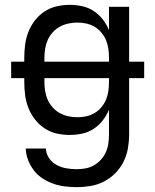

<svg xmlns="http://www.w3.org/2000/svg" viewBox="-20 -548 640 791"><path d="M296 223Q272 223 247.5 220Q223 217 200 209Q177 201 156 187.5Q135 174 120 154.5Q105 135 96 112Q87 89 86 64H169Q170 86 182.5 104Q195 122 214 132Q233 142 254 145.5Q275 149 296 149Q315 149 333.5 145.5Q352 142 368 132.5Q384 123 396.5 109Q409 95 416.5 78Q424 61 426.5 42.5Q429 24 429 5V-96Q419 -72 403 -51.5Q387 -31 365.5 -17Q344 -3 318.5 2.5Q293 8 268 8Q240 8 213.5 2Q187 -4 164 -19Q141 -34 124 -56Q107 -78 97 -103.5Q87 -129 83.5 -156Q80 -183 80 -210V-226H26V-294H80V-310Q80 -337 83.5 -364Q87 -391 97 -416.5Q107 -442 124 -464Q141 -486 164 -501Q187 -516 213.5 -522Q240 -528 268 -528Q293 -528 318.5 -522.5Q344 -517 365.5 -503Q387 -489 403 -468.5Q419 -448 429 -424V-520H512V-294H574V-226H512V5Q512 34 507 63Q502 92 489 118Q476 144 455.5 165Q435 186 409 199.5Q383 213 354 218Q325 223 296 223ZM163 -294H429V-310Q429 -328 426.5 -346.5Q424 -365 417 -382Q410 -399 398 -413.5Q386 -428 370 -437.5Q354 -447 336 -451Q318 -455 299 -455Q280 -455 261.5 -451Q243 -447 226.5 -438Q210 -429 197 -414.5Q184 -400 176.5 -383Q169 -366 166 -347.5Q163 -329 163 -310ZM299 -65Q318 -65 336 -69Q354 -73 370 -82.5Q386 -92 398 -106.5Q410 -121 417 -138Q424 -155 426.5 -173.5Q429 -192 429 -210V-226H163V-210Q163 -191 166 -172.5Q169 -154 176.5 -137Q184 -120 197 -105.5Q210 -91 226.5 -82Q243 -73 261.5 -69Q280 -65 299 -65Z"/></svg>

Font: Bmono
Style: Regular
Weight: 400
Monospace: yes
Designer: Belleve Invis
Foundry: Belleve Invis
Version: Version 11.2.2; ttfautohint (v1.8.2)